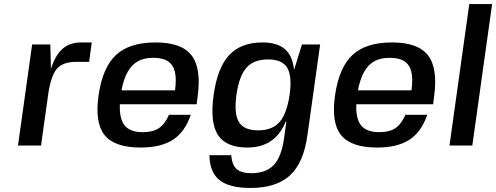

<svg xmlns="http://www.w3.org/2000/svg" viewBox="-20 -720 2455 950"><path d="M358 -414H357Q290 -414 260.5 -378.5Q231 -343 218 -250L183 0H69L139 -500H229L232 -379Q253 -446 289 -478Q325 -510 382 -510H434L421 -414Z M953 -204H951H573Q570 -132 597 -99Q624 -66 687 -66Q737 -66 766.5 -86Q796 -106 816 -152H924Q895 -67 835.5 -28.5Q776 10 676 10Q547 10 497.5 -51.5Q448 -113 468 -250Q488 -387 554.5 -448.5Q621 -510 750 -510Q878 -510 927.5 -446.5Q977 -383 958 -243ZM738 -434Q693 -434 662.5 -417Q632 -400 612 -365Q592 -330 581 -273H846Q854 -331 845 -366Q836 -401 810 -417.5Q784 -434 738 -434Z M1397 -119H1394Q1342 10 1204 10Q1099 10 1058.5 -52Q1018 -114 1037 -250Q1056 -386 1114.5 -448Q1173 -510 1279 -510Q1351 -510 1389.5 -477Q1428 -444 1435 -374L1474 -500H1564L1501 -50Q1482 86 1414.5 148Q1347 210 1219 210Q1115 210 1066.5 171.5Q1018 133 1016 48H1124Q1128 96 1151 116.5Q1174 137 1223 137Q1296 137 1334 97Q1372 57 1385 -32ZM1413 -251Q1426 -344 1401 -385Q1376 -426 1306 -426Q1236 -426 1199.5 -385Q1163 -344 1150 -251Q1137 -158 1162 -116.5Q1187 -75 1257 -75Q1327 -75 1363 -116Q1399 -157 1413 -251Z M2123 -204H2121H1743Q1740 -132 1767 -99Q1794 -66 1857 -66Q1907 -66 1936.5 -86Q1966 -106 1986 -152H2094Q2065 -67 2005.5 -28.5Q1946 10 1846 10Q1717 10 1667.5 -51.5Q1618 -113 1638 -250Q1658 -387 1724.5 -448.5Q1791 -510 1920 -510Q2048 -510 2097.5 -446.5Q2147 -383 2128 -243ZM1908 -434Q1863 -434 1832.5 -417Q1802 -400 1782 -365Q1762 -330 1751 -273H2016Q2024 -331 2015 -366Q2006 -401 1980 -417.5Q1954 -434 1908 -434Z M2204 0 2302 -700H2415L2317 0Z"/></svg>

Font: Fivo Sans Modern Med
Style: Italic
Weight: 450
Designer: Alexander Slobzheninov
Foundry: Alexander Slobzheninov
Version: 1.0